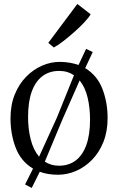

<svg xmlns="http://www.w3.org/2000/svg" viewBox="-20 -870 596 968"><path d="M140 77.5 106.5 60 146.5 -20Q86 -56 59.5 -124.2Q33 -192.5 33 -273Q33 -340.5 54.2 -393.2Q75.5 -446 111.8 -483Q148 -520 192.5 -539.2Q237 -558.5 283.5 -558Q310 -557.5 333 -553.5Q356 -549.5 376 -542.5L414 -623.5L447.5 -607.5L409.5 -526.5Q470 -490 496.2 -422.2Q522.5 -354.5 522.5 -274.5Q522.5 -207 501.2 -154Q480 -101 444 -64.2Q408 -27.5 363.5 -8.2Q319 11 272.5 11Q246 11 223.2 7.2Q200.5 3.5 180.5 -4ZM177 -80 267 -277.5 353 -490.5Q338 -501 319.2 -506.8Q300.5 -512.5 278.5 -512.5Q229.5 -512.5 194.2 -486.2Q159 -460 140.2 -408.5Q121.5 -357 121.5 -280Q121.5 -220 134.8 -167.2Q148 -114.5 177 -80ZM277.5 -34.5Q326.5 -34.5 361.5 -60.8Q396.5 -87 415.2 -139Q434 -191 434 -267Q434 -325.5 421.8 -377.8Q409.5 -430 381.5 -464.5L294.5 -267L206 -55Q221 -45 238.8 -39.8Q256.5 -34.5 277.5 -34.5ZM251 -631 223.5 -654 370 -850 437 -798Q427 -780.5 404 -756.2Q381 -732 352.5 -706.8Q324 -681.5 297.2 -661Q270.5 -640.5 252 -631Z"/></svg>

Font: Merriweather 48pt Light
Style: Regular
Weight: 300
Version: Version 2.100